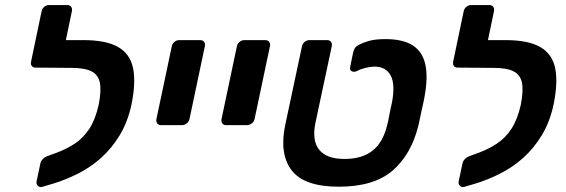

<svg xmlns="http://www.w3.org/2000/svg" viewBox="-20 -730 2243 761"><path d="M146 11Q136 13 129.5 6Q123 -1 125 -11L140 -82Q142 -92 150 -100Q158 -108 170 -112L208 -126Q245 -140 277.5 -161.5Q310 -183 334 -219.5Q358 -256 371 -314Q382 -369 376 -401Q370 -433 343 -447Q316 -461 263 -461H236Q226 -461 221 -468Q216 -475 218 -485L231 -548Q233 -558 241.5 -564.5Q250 -571 260 -571H311Q401 -571 448.5 -543.5Q496 -516 507.5 -459.5Q519 -403 501 -315Q486 -246 454.5 -194Q423 -142 381 -104.5Q339 -67 289.5 -42Q240 -17 190 -2ZM265 -461 121 -462Q111 -462 106 -468.5Q101 -475 103 -485L145 -686Q147 -696 155.5 -703Q164 -710 174 -710H246Q257 -710 262 -703Q267 -696 265 -686L241 -571H291Z M618 -234Q608 -234 603 -241Q598 -248 600 -258L661 -547Q663 -557 671.5 -564Q680 -571 690 -571H773Q784 -571 789 -564Q794 -557 792 -547L731 -258Q729 -248 720 -241Q711 -234 701 -234Z M876 -234Q866 -234 861 -241Q856 -248 858 -258L919 -547Q921 -557 929.5 -564Q938 -571 948 -571H1031Q1042 -571 1047 -564Q1052 -557 1050 -547L989 -258Q987 -248 978 -241Q969 -234 959 -234Z M1323 10Q1185 10 1135.5 -55.5Q1086 -121 1111 -237L1177 -547Q1179 -557 1187.5 -564Q1196 -571 1207 -571H1277Q1287 -571 1292 -564Q1297 -557 1295 -547L1230 -242Q1216 -172 1245.5 -136Q1275 -100 1345 -100Q1416 -100 1457.5 -133.5Q1499 -167 1515 -236Q1518 -246 1521 -263.5Q1524 -281 1528 -298.5Q1532 -316 1534 -326Q1547 -397 1528 -431.5Q1509 -466 1464 -466Q1449 -466 1428.5 -461Q1408 -456 1394 -448Q1382 -443 1373.5 -448Q1365 -453 1368 -465L1379 -519Q1381 -529 1385.5 -537.5Q1390 -546 1402 -552Q1421 -562 1445 -568.5Q1469 -575 1508 -575Q1577 -575 1616 -550Q1655 -525 1666 -473.5Q1677 -422 1662 -343Q1661 -336 1657.5 -320.5Q1654 -305 1650 -287Q1646 -269 1643 -254Q1640 -239 1638 -231Q1609 -116 1535 -53Q1461 10 1323 10Z M1819 11Q1809 13 1802.5 6Q1796 -1 1798 -11L1813 -82Q1815 -92 1823 -100Q1831 -108 1843 -112L1881 -126Q1918 -140 1950.5 -161.5Q1983 -183 2007 -219.5Q2031 -256 2044 -314Q2055 -369 2049 -401Q2043 -433 2016 -447Q1989 -461 1936 -461H1909Q1899 -461 1894 -468Q1889 -475 1891 -485L1904 -548Q1906 -558 1914.5 -564.5Q1923 -571 1933 -571H1984Q2074 -571 2121.5 -543.5Q2169 -516 2180.5 -459.5Q2192 -403 2174 -315Q2159 -246 2127.5 -194Q2096 -142 2054 -104.5Q2012 -67 1962.5 -42Q1913 -17 1863 -2ZM1938 -461 1794 -462Q1784 -462 1779 -468.5Q1774 -475 1776 -485L1818 -686Q1820 -696 1828.5 -703Q1837 -710 1847 -710H1919Q1930 -710 1935 -703Q1940 -696 1938 -686L1914 -571H1964Z"/></svg>

Font: Rubik Medium
Style: Italic
Weight: 500
Italic angle: -12°
Designer: Hubert and Fischer
Foundry: Hubert and Fischer
Version: Version 2.300;gftools[0.9.30]